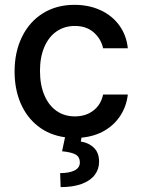

<svg xmlns="http://www.w3.org/2000/svg" viewBox="-20 -557 581 790"><path d="M286.1 -537.1Q346.2 -537.1 394 -514.9Q441.9 -492.7 471.2 -452.1Q500.5 -411.6 505.9 -358.4H404.3Q395.5 -397.9 365.2 -424.1Q335 -450.2 288.1 -450.2Q245.1 -450.2 212.6 -427.7Q180.2 -405.3 162.4 -363.5Q144.5 -321.8 144.5 -265.6Q144.5 -208 162.4 -165.8Q180.2 -123.5 212.4 -100.8Q244.6 -78.1 288.1 -78.1Q332.5 -78.1 363.8 -101.8Q395 -125.5 404.3 -168H505.9Q500.5 -120.6 475.8 -82Q451.2 -43.5 410.2 -19.5Q369.1 4.4 315.4 9.3L312.5 25.4Q345.2 30.3 366.5 51Q387.7 71.8 387.7 108.4Q387.7 139.6 369.4 163.3Q351.1 187 315.4 200Q279.8 212.9 229.5 212.9L227.5 155.3Q265.1 155.3 286.9 144.3Q308.6 133.3 308.6 111.3Q308.6 89.4 292 79.3Q275.4 69.3 235.4 65.4L247.6 7.8Q183.6 -1 136.7 -37.6Q89.8 -74.2 64.9 -132.3Q40 -190.4 40 -262.7Q40 -343.3 70.6 -405.5Q101.1 -467.8 156.7 -502.4Q212.4 -537.1 286.1 -537.1Z"/></svg>

Font: WEMIX Pretendard Medium
Style: Regular
Weight: 500
Designer: Base glyphs from Inter by Rasmus Andersson; Hangeul glyphs from Noto Sans CJK(Source Han Sans) by Jang Soo-young and Kan
Foundry: Kil Hyung-jin
Version: Version 1.000